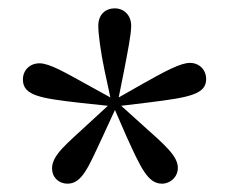

<svg xmlns="http://www.w3.org/2000/svg" viewBox="-20 -809 574 461"><path d="M256 -789C233 -789 216 -774 216 -747C216 -726 222 -683 231 -640L245 -575L187 -607C138 -634 99 -657 75 -657C51 -657 35 -640 35 -618C35 -579 78 -573 173 -562L239 -555L189 -509C142 -465 105 -437 105 -405C105 -383 121 -368 142 -368C177 -368 192 -407 227 -482L256 -545L283 -483C318 -406 335 -368 369 -368C389 -368 407 -384 407 -406C407 -434 377 -460 322 -509L271 -555L337 -563C433 -575 475 -582 475 -619C475 -641 459 -658 436 -658C414 -658 378 -639 323 -608L265 -575L278 -640C286 -682 295 -726 295 -747C295 -774 276 -789 256 -789Z"/></svg>

Font: Noto Serif Oriya SemiBold
Style: Regular
Weight: 600
Designer: David Williams
Foundry: Google LLC, David Williams
Version: Version 1.051